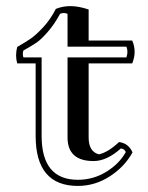

<svg xmlns="http://www.w3.org/2000/svg" viewBox="-20 -572 483 626"><path d="M200.2 -384.8H392.1Q398.9 -403.8 392.1 -419.9H200.2V-526.9Q188 -532.2 175.8 -526.9Q157.7 -493.2 135.7 -468Q113.8 -442.9 98.9 -432.9Q84 -422.9 56.2 -407.2Q52.7 -397 56.2 -384.8H115.7V-128.9Q115.7 14.2 233.9 14.2Q284.2 14.2 326.7 -12Q369.1 -38.1 390.1 -76.2Q385.7 -86.9 374 -87.9Q328.1 -46.9 285.2 -46.9Q200.2 -46.9 200.2 -124ZM368.2 -108.9Q398.9 -105 412.1 -75.2Q386.7 -28.8 338.4 2.7Q290 34.2 233.9 34.2Q96.2 34.2 96.2 -128.9V-365.2H36.1Q28.8 -391.1 36.1 -418.9Q65.9 -436 81.5 -447Q97.2 -458 120.6 -482.9Q144 -507.8 162.1 -543Q208 -562 269 -541V-439.9H411.1Q426.8 -403.8 411.1 -365.2H269V-124Q269 -77.1 302.7 -68.8Q332 -75.2 368.2 -108.9Z"/></svg>

Font: Jacques Francois Shadow
Style: Regular
Weight: 400
Designer: Alexei Vanyashin, Nikita Kanarev (i@xarsok.ru)
Foundry: Cyreal (www.cyreal.org)
Version: Version 1.003